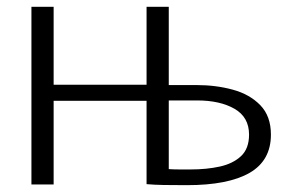

<svg xmlns="http://www.w3.org/2000/svg" viewBox="-20 -540 854 562"><path d="M527 2Q487 2 459 1.5Q431 1 409 -1V-245H137V0H72V-520H137V-292H409V-520H474V-291H556Q612 -291 661.5 -277.5Q711 -264 742 -232Q773 -200 773 -146Q773 -70 710.5 -34Q648 2 527 2ZM538 -44Q585 -44 623.5 -52.5Q662 -61 685.5 -83Q709 -105 709 -146Q709 -197 666.5 -221.5Q624 -246 557 -246H474V-45Q489 -44 505 -44Q521 -44 538 -44Z"/></svg>

Font: Murecho Light
Style: Regular
Weight: 300
Designer: Neil Summerour
Foundry: Positype
Version: Version 1.010; ttfautohint (v1.8.3)